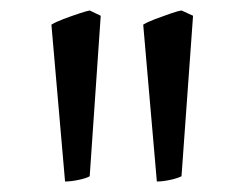

<svg xmlns="http://www.w3.org/2000/svg" viewBox="-20 -743 465 366"><path d="M326 -407Q318 -403 304 -400Q290 -397 279 -397L253 -696Q261 -701 275.5 -706.5Q290 -712 304.5 -717Q319 -722 326 -723L348 -713ZM151 -407Q144 -403 129.5 -400Q115 -397 104 -397L78 -696Q86 -701 100.5 -706.5Q115 -712 130 -717Q145 -722 151 -723L172 -713Z"/></svg>

Font: ChillKai
Style: Regular
Weight: 400
Designer: ChillType
Foundry: 寒蝉字型
Version: Version 2.000